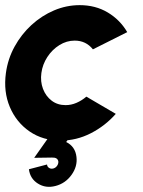

<svg xmlns="http://www.w3.org/2000/svg" viewBox="-28 -534 558 747"><path d="M308 -158 422.5 -91Q381 -44 325.2 -15.5Q269.5 13 208 13Q139 13 87.2 -22.5Q35.5 -58 10.2 -117.8Q-15 -177.5 -5 -250Q2.5 -305 28.8 -352.8Q55 -400.5 94.5 -436.8Q134 -473 182.2 -493.5Q230.5 -514 282 -514Q343.5 -514 391.2 -485.5Q439 -457 467 -409L333.5 -342Q306.5 -376 262.5 -376Q231 -376 203 -358.5Q175 -341 156.2 -312.2Q137.5 -283.5 133 -250Q128.5 -217 139.2 -188.5Q150 -160 172.8 -142.5Q195.5 -125 227.5 -125Q249 -125 269.8 -134Q290.5 -143 308 -158ZM188 189.5Q150 199.5 119.5 180.2Q89 161 84.5 124.5L155 106Q155.5 114.5 162.8 119.2Q170 124 179.5 121.5Q188.5 119 194 111.2Q199.5 103.5 199 94.5Q196.5 78 174 79L105 80L196 -49L252.5 -13L229.5 18.5Q265 36 269.5 76.5Q274 113.5 250.2 146.5Q226.5 179.5 188 189.5Z"/></svg>

Font: Urbanist ExtraBold
Style: Italic
Weight: 800
Italic angle: -8°
Designer: Corey Hu
Foundry: Corey Hu
Version: Version 1.321; ttfautohint (v1.8.4.7-5d5b)